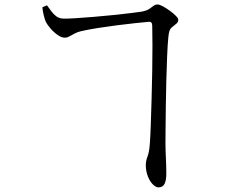

<svg xmlns="http://www.w3.org/2000/svg" viewBox="-20 -784 1040 853"><path d="M656.3 -669.6Q656.3 -679.7 652.2 -683.9Q648.1 -688.1 638.6 -686.9Q617.2 -684.9 580.3 -681.1Q543.4 -677.3 500.1 -671.7Q456.9 -666.2 415 -659.6Q373 -653 340 -645.4Q324.9 -642 311.9 -635.2Q298.9 -628.5 288.5 -622.5Q278.2 -616.6 267.7 -616.6Q253.2 -616.6 235.6 -629Q218.1 -641.4 203.7 -658.3Q189.4 -675.2 183.4 -687.3Q179 -697.8 174.4 -715.8Q169.8 -733.8 168.3 -751.7L188.7 -760.4Q198.1 -748.2 207.4 -734.9Q216.8 -721.6 229.6 -711.9Q242.3 -702.1 260.8 -701.4Q276.3 -700.6 312.2 -702.9Q348.2 -705.1 393.1 -708.8Q438.1 -712.5 482.7 -717.1Q527.3 -721.7 561.5 -725.9Q595.7 -730 609.7 -732.3Q632.1 -736.8 643.2 -744.4Q654.3 -751.9 662.1 -758Q669.8 -764.1 680.6 -764.1Q688.5 -764.1 703.7 -755.9Q718.9 -747.6 734.7 -736.1Q750.5 -724.6 761.3 -713.6Q772 -702.6 772 -696.2Q772 -686.2 765 -680.1Q758 -674.1 747.2 -665.6Q737.4 -658.2 733.6 -648.8Q729.8 -639.4 727.8 -617.9Q724.6 -585.1 722.5 -534.3Q720.4 -483.4 718.9 -425.8Q717.4 -368.2 716.7 -313.2Q716.1 -258.2 715.6 -215.4Q715.1 -172.6 715.1 -153.7Q715.1 -118.1 717 -82.4Q718.8 -46.7 718.8 -18.6Q719.6 14.3 711.7 31.4Q703.8 48.5 684.2 48.5Q672.4 48.5 659.1 35.3Q645.7 22.1 636.8 -0.8Q627.8 -23.6 627.8 -50.6Q627.8 -69.8 635.5 -89Q643.2 -108.1 645.9 -149Q648.1 -176.8 649.8 -227.8Q651.5 -278.9 653.4 -341.7Q655.3 -404.4 656.3 -467.4Q657.3 -530.3 657.3 -583.9Q657.3 -637.4 656.3 -669.6Z"/></svg>

Font: Early Summer Mincho VF
Style: Regular
Weight: 250
Designer: GuiWonder
Version: Version 1.002